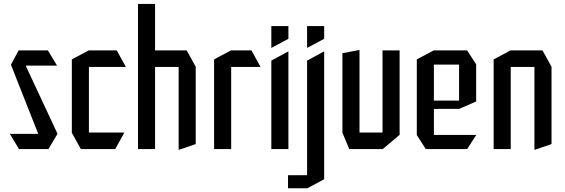

<svg xmlns="http://www.w3.org/2000/svg" viewBox="-20 -768 2910 989"><path d="M85.2 -430.1 75.8 -508.3H226.8L273.2 -431.1V-430.1ZM184.8 -58.8 36.3 -434.7 75.8 -508.3 276 -79.3V-78.3ZM77.8 0 31.4 -77.3V-78.3H276L229.6 0Z M396.4 0 350 -84.2V-85.2H620V-84.2L573.6 0ZM350 -85.2V-462L437 -508.3H438V-85.2ZM438 -423.1V-508.3H581.5L627.9 -424.1V-423.1Z M690.8 0V-747.8H778.8V0ZM900.2 3.8V-423.1H988.2V-25.8L901.2 3.8ZM778.8 -423.1V-508.3H941.8L988.2 -424.1V-423.1Z M1082.8 0V-462L1169.8 -508.3H1170.8V0ZM1170.8 -423.1V-508.3H1275.4L1321.7 -424.1V-423.1Z M1377.6 0V-455.8L1464.6 -503H1465.6V0ZM1377.6 -521.7V-633.6H1465.6V-568.1L1378.6 -521.7Z M1561.8 201.7V-455.8L1648.8 -503H1649.8V155.3L1562.8 201.7ZM1463.6 201.7V134.3H1561.8V201.7ZM1561.8 -521.7V-633.6H1649.8V-568.1L1562.8 -521.7Z M1950.4 0V-508.3H2038.4V-73.4L1951.4 0ZM1779.1 0 1743.8 -84.2V-85.2H1950.4V0ZM1743.8 -85.2V-493.9L1830.8 -510.5H1831.8V-85.2Z M2173.4 0 2127 -72V-73H2432.7V-72L2386.4 0ZM2127 -73V-462L2214 -508.3H2215V-73ZM2215 -207V-249.7H2344.7V-207.3ZM2215 -435.4V-508.3H2386.4L2432.7 -436.4V-435.4ZM2344.7 -207.3V-435.4H2432.7V-245.3L2345.7 -207.3Z M2522.8 0V-462L2609.8 -508.3H2610.8V0ZM2732.9 3.8V-423.1H2820.9V-25.8L2733.9 3.8ZM2610.8 -423.1V-508.3H2774.5L2820.9 -424.1V-423.1Z"/></svg>

Font: Foldit Thin
Style: Regular
Weight: 100
Designer: Sophia Tai
Foundry: Sophia Tai
Version: Version 1.003